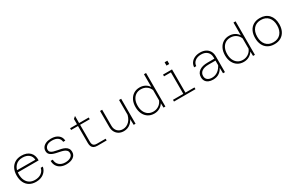

<svg xmlns="http://www.w3.org/2000/svg" viewBox="179 -2170 5492 3622"><g transform="rotate(-30 2925.0 -359.0)"><path d="M330 12Q249 12 190 -22.5Q131 -57 99.5 -121Q68 -185 68 -273Q68 -359 99.5 -422.5Q131 -486 190 -521Q249 -556 330 -556Q447 -556 511.5 -492.5Q576 -429 571 -316H105V-359L523 -357Q519 -431 467.5 -472.5Q416 -514 330 -514Q230 -514 172.5 -449.5Q115 -385 115 -274Q115 -199 141 -144Q167 -89 215 -59.5Q263 -30 330 -30Q412 -30 467 -69Q522 -108 535 -175H581Q564 -88 497 -38Q430 12 330 12Z M990 12Q922 12 870.5 -13Q819 -38 791 -84Q763 -130 762 -194H808Q810 -118 860 -74Q910 -30 990 -30Q1064 -30 1108.5 -59.5Q1153 -89 1153 -139Q1153 -176 1132 -198.5Q1111 -221 1077 -233.5Q1043 -246 1002 -254Q961 -262 920.5 -271.5Q880 -281 846 -295.5Q812 -310 791 -336Q770 -362 770 -405Q770 -447 793.5 -481Q817 -515 863 -535.5Q909 -556 975 -556Q1074 -556 1132 -510Q1190 -464 1193 -387H1147Q1143 -447 1098 -480.5Q1053 -514 974 -514Q895 -514 856 -481Q817 -448 817 -405Q817 -371 838 -352Q859 -333 893 -322.5Q927 -312 968 -305Q1009 -298 1049.5 -288.5Q1090 -279 1124 -262Q1158 -245 1179 -215.5Q1200 -186 1200 -137Q1200 -68 1142.5 -28Q1085 12 990 12Z M1670 0Q1623 0 1594 -15.5Q1565 -31 1551.5 -61.5Q1538 -92 1538 -136V-659L1584 -699V-136Q1584 -113 1590.5 -90Q1597 -67 1618 -52.5Q1639 -38 1681 -38H1870V0ZM1388 -506V-544H1794V-506Z M2086 -544V-194Q2086 -120 2130 -75Q2174 -30 2245 -30Q2325 -30 2386 -91.5Q2447 -153 2464 -274L2475 -180Q2450 -90 2387.5 -39Q2325 12 2243 12Q2182 12 2136.5 -14Q2091 -40 2065.5 -86.5Q2040 -133 2040 -195V-544ZM2500 -544V0H2459L2454 -149V-544Z M2905 -556Q2970 -556 3022 -528Q3074 -500 3104 -451V-730H3150V0H3109L3106 -97Q3077 -48 3024 -18Q2971 12 2905 12Q2831 12 2775 -23Q2719 -58 2687.5 -122Q2656 -186 2656 -272Q2656 -359 2687.5 -422.5Q2719 -486 2775 -521Q2831 -556 2905 -556ZM2909 -30Q2974 -30 3026.5 -64.5Q3079 -99 3104 -160V-385Q3079 -447 3026.5 -480.5Q2974 -514 2909 -514Q2846 -514 2800 -484.5Q2754 -455 2728.5 -400.5Q2703 -346 2703 -272Q2703 -199 2728.5 -144.5Q2754 -90 2800 -60Q2846 -30 2909 -30Z M3562 0V-544H3608V0ZM3337 0V-38H3805V0ZM3412 -506V-544H3585V-506ZM3554 -658V-730H3614V-658Z M4405 0 4401 -150V-346Q4401 -424 4353 -469Q4305 -514 4222 -514Q4142 -514 4090.5 -475Q4039 -436 4035 -369H3989Q3993 -428 4024 -469.5Q4055 -511 4106 -533.5Q4157 -556 4221 -556Q4291 -556 4341.5 -530.5Q4392 -505 4419.5 -458Q4447 -411 4447 -346V0ZM4185 12Q4132 12 4091.5 -5.5Q4051 -23 4028.5 -57.5Q4006 -92 4006 -142Q4006 -226 4070.5 -273Q4135 -320 4253 -320H4413V-278H4249Q4156 -278 4104.5 -242Q4053 -206 4053 -142Q4053 -87 4090 -58.5Q4127 -30 4186 -30Q4259 -30 4315.5 -72Q4372 -114 4406 -187L4412 -144Q4384 -72 4327.5 -30Q4271 12 4185 12Z M4855 -556Q4920 -556 4972 -528Q5024 -500 5054 -451V-730H5100V0H5059L5056 -97Q5027 -48 4974 -18Q4921 12 4855 12Q4781 12 4725 -23Q4669 -58 4637.5 -122Q4606 -186 4606 -272Q4606 -359 4637.5 -422.5Q4669 -486 4725 -521Q4781 -556 4855 -556ZM4859 -30Q4924 -30 4976.5 -64.5Q5029 -99 5054 -160V-385Q5029 -447 4976.5 -480.5Q4924 -514 4859 -514Q4796 -514 4750 -484.5Q4704 -455 4678.5 -400.5Q4653 -346 4653 -272Q4653 -199 4678.5 -144.5Q4704 -90 4750 -60Q4796 -30 4859 -30Z M5524 12Q5442 12 5383 -22.5Q5324 -57 5292.5 -121Q5261 -185 5261 -272Q5261 -360 5292.5 -423.5Q5324 -487 5383 -521.5Q5442 -556 5524 -556Q5647 -556 5717.5 -480Q5788 -404 5788 -272Q5788 -185 5756 -121Q5724 -57 5665 -22.5Q5606 12 5524 12ZM5524 -30Q5625 -30 5683 -95Q5741 -160 5741 -272Q5741 -385 5683 -449.5Q5625 -514 5524 -514Q5423 -514 5365.5 -449.5Q5308 -385 5308 -272Q5308 -160 5365.5 -95Q5423 -30 5524 -30Z"/></g></svg>

Font: Azeret Mono Thin Thin
Style: Regular
Weight: 250
Version: Version 1.002